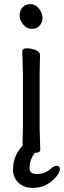

<svg xmlns="http://www.w3.org/2000/svg" viewBox="-20 -724 310 930"><path d="M89 -17 91 -105V-368L88 -475Q88 -490 109.5 -490Q131 -490 152.5 -481.5Q174 -473 174 -457L172 -368V-105L175 1Q175 16 152 16H149Q123 50 123 92Q123 119 160 119Q197 119 228 92Q241 79 255.5 79Q270 79 270 94.5Q270 110 252.5 131.5Q235 153 207.5 169.5Q180 186 138 186Q96 186 69.5 161Q43 136 43 98Q43 60 57 29.5Q71 -1 89 -17ZM169 -682Q186 -660 186 -637.5Q186 -615 171.5 -599.5Q157 -584 133 -584Q109 -584 92 -605.5Q75 -627 75 -649.5Q75 -672 89 -688Q103 -704 127.5 -704Q152 -704 169 -682Z"/></svg>

Font: LXGW WenKai Lite Medium
Style: Regular
Weight: 500
Designer: LXGW / Fontworks Inc.
Foundry: LXGW / Fontworks Inc.
Version: Version 1.511; March 25, 2025